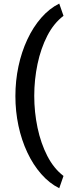

<svg xmlns="http://www.w3.org/2000/svg" viewBox="-20 -815 387 1054"><path d="M168 -288.6Q168 -199.7 186 -114Q204.1 -28.3 239.7 41Q275.4 110.4 328.6 150.9L305.2 218.3Q250.5 190.9 206.1 140.1Q161.6 89.4 129.9 21.7Q98.1 -45.9 81.3 -124.8Q64.5 -203.6 64.5 -287.6Q64.5 -371.6 81.3 -450.7Q98.1 -529.8 129.9 -597.9Q161.6 -666 206.1 -717Q250.5 -768.1 305.2 -795.4L328.6 -728Q275.4 -688 239.7 -618.7Q204.1 -549.3 186 -463.6Q168 -377.9 168 -288.6Z"/></svg>

Font: Vazirmatn UI FD Medium
Style: Regular
Weight: 500
Designer: Saber Rastikerdar
Foundry: Saber Rastikerdar
Version: Version 33.003